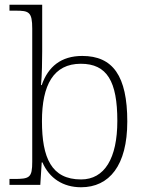

<svg xmlns="http://www.w3.org/2000/svg" viewBox="-20 -780 619 810"><path d="M322 10C441 10 517 -82 517 -267C517 -460 456 -544 327 -544C238 -544 183 -499 156 -421H153C157 -461 158 -526 158 -563V-760H20V-735H46C102 -735 116 -730 116 -659V-98C116 -30 105 -25 38 -25H20V0H150L156 -95H159C188 -28 246 10 322 10ZM322 -23C197 -23 157 -114 157 -269C157 -422 206 -511 321 -511C432 -511 475 -436 475 -270C475 -112 421 -23 322 -23Z"/></svg>

Font: Noto Serif Myanmar ExtraLight
Style: Regular
Weight: 200
Designer: Ben Mitchell and the Monotype Design Team
Foundry: Monotype Imaging Inc.
Version: Version 2.106